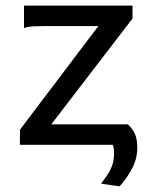

<svg xmlns="http://www.w3.org/2000/svg" viewBox="-20 -518 548 687"><path d="M454.1 -498V-451.7L163.6 -73.2H437Q454.1 -58.1 462.6 -39.1Q471.2 -20 471.2 9.8Q471.2 50.3 452.6 85.2Q434.1 120.1 407.7 148.9L341.8 139.2Q354 123 362.8 109.9Q371.6 96.7 377.2 84.2Q382.8 71.8 385.5 58.8Q388.2 45.9 388.2 29.3Q388.2 13.7 383.3 0H51.3V-53.7L332 -424.8H141.6Q119.6 -424.8 99.6 -423.8Q79.6 -422.9 65.9 -417.5V-498Z"/></svg>

Font: Andika Eur
Style: Regular
Weight: 400
Designer: Victor Gaultney, Annie Olsen, Julie Remington, Don Collingsworth, Eric Hays, Becca Hirsbrunner
Foundry: SIL International
Version: Version 5.000